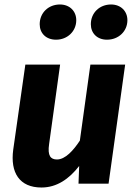

<svg xmlns="http://www.w3.org/2000/svg" viewBox="-20 -819 602 856"><path d="M230 -642C280 -642 320 -679 320 -729C320 -769 291 -799 247 -799C196 -799 157 -762 157 -711C157 -671 185 -642 230 -642ZM457 -642C508 -642 548 -679 548 -729C548 -769 519 -799 475 -799C424 -799 385 -762 385 -711C385 -671 413 -642 457 -642ZM165 17C233 17 288 -21 333 -79L330 0H464L538 -531H383L336 -192C307 -148 271 -108 234 -108C206 -108 191 -124 199 -177L248 -531H93L39 -152C25 -49 67 17 165 17Z"/></svg>

Font: Fira Sans
Style: Bold Italic
Weight: 700
Italic angle: -8°
Designer: bBox Type GmbH & Carrois Corporate GbR & Edenspiekermann AG
Foundry: bBox Type GmbH & Carrois Corporate GbR & Edenspiekermann AG
Version: Version 4.301;PS 004.301;hotconv 1.0.88;makeotf.lib2.5.64775